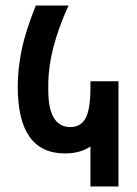

<svg xmlns="http://www.w3.org/2000/svg" viewBox="-20 -672 492 692"><path d="M407 -379V0H306V-144Q269 -119 214 -119Q44 -119 44 -359Q44 -424 58 -492Q72 -560 109 -652H227Q154 -492 154 -367V-347Q154 -214 234 -214Q271 -214 288.5 -246Q306 -278 306 -358V-379Z"/></svg>

Font: Pragati Narrow
Style: Bold
Weight: 700
Designer: Hector Gatti, Marcela Romero, Pablo Cosgaya and Nicolas Silva
Foundry: Omnibus-Type
Version: Version 1.010; ttfautohint (v1.3)